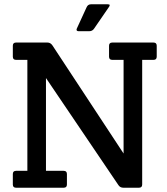

<svg xmlns="http://www.w3.org/2000/svg" viewBox="-20 -878 783 898"><path d="M645 -598V-15Q645 0 630 0H557Q542 0 534 -12L195 -513V-79H278Q293 -79 293 -64V-15Q293 0 278 0H55Q40 0 40 -15V-64Q40 -79 55 -79H108V-598H55Q40 -598 40 -613V-664Q40 -679 55 -679H202Q216 -679 225 -666L558 -160V-598H505Q490 -598 490 -613V-664Q490 -679 505 -679H698Q713 -679 713 -664V-613Q713 -598 698 -598ZM340 -746 385 -844Q391 -858 406 -858H484Q493 -858 493 -854Q493 -850 490 -846L420 -744Q412 -732 397 -732H349Q338 -732 338 -739Q338 -742 340 -746Z"/></svg>

Font: Crete Round
Style: Regular
Weight: 400
Designer: Veronika Burian
Foundry: TypeTogether
Version: Version 1.001